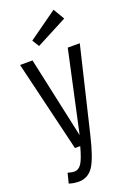

<svg xmlns="http://www.w3.org/2000/svg" viewBox="-176 -825 724 1068"><g transform="rotate(-20 185.5 -290.5)"><path d="M138.8 0H170Q150.8 71.6 133.7 96.8Q116.6 122 92.8 122Q84 122 72.7 119.7Q61.4 117.4 53.2 115.2L38.4 174Q56.4 179.6 70.3 181.5Q84.2 183.4 94.6 183.4Q150.2 183.4 181.9 136.7Q213.6 90 245 -43.6L363.4 -538.6H292.2L187.8 -58.2L83.6 -538.6H9.8ZM145.4 -601.6 329 -697.4 289.8 -763.6 120 -642.4Z"/></g></svg>

Font: Secuela Light
Style: Regular
Weight: 300
Designer: Fernando Haro
Foundry: deFharo
Version: Version 1.708